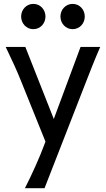

<svg xmlns="http://www.w3.org/2000/svg" viewBox="-20 -743 553 1002"><path d="M432.6 -325.2C450.2 -370.1 470.2 -422.4 502.9 -498H400.4L260.7 -122.1L112.3 -498H9.8C46.4 -421.9 70.3 -369.1 87.9 -324.7L217.3 -3.9L212.9 7.8C186 80.6 146 168.9 109.9 239.3H212.4ZM295.4 -656.7C295.4 -620.6 322.8 -590.8 358.9 -590.8C395.5 -590.8 422.4 -620.6 422.4 -656.7C422.4 -692.9 395.5 -722.7 358.9 -722.7C322.8 -722.7 295.4 -692.9 295.4 -656.7ZM90.3 -656.7C90.3 -620.6 117.7 -590.8 153.8 -590.8C190.4 -590.8 217.3 -620.6 217.3 -656.7C217.3 -692.9 190.4 -722.7 153.8 -722.7C117.7 -722.7 90.3 -692.9 90.3 -656.7Z"/></svg>

Font: Andika
Style: Regular
Weight: 400
Designer: Victor Gaultney, Annie Olsen, Julie Remington, Don Collingsworth, Eric Hays
Foundry: SIL International
Version: Version 1.000